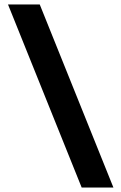

<svg xmlns="http://www.w3.org/2000/svg" viewBox="-20 -805 546 865"><path d="M16 -785H159L491 40H348Z"/></svg>

Font: Evergrow Sans
Style: Bold
Weight: 700
Foundry: 10Web
Version: Version 1.000